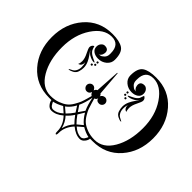

<svg xmlns="http://www.w3.org/2000/svg" viewBox="-137 -797 1173 1173"><g transform="rotate(45 450.0 -210.5)"><path d="M646 -426Q646 -404 629 -392Q612 -380 587 -380Q555 -380 532 -399.5Q509 -419 509 -448Q509 -510 539 -530Q569 -550 630 -550Q742 -550 811 -470.5Q880 -391 880 -274Q880 -157 811 -78.5Q742 0 630 0H608Q608 14 595 30Q582 46 564 46Q528 46 489 14Q448 59 448 109Q448 129 442 129Q435 129 435 109Q435 57 394 14Q357 46 319 46Q301 46 288 29.5Q275 13 275 0H254Q142 0 73 -78.5Q4 -157 4 -274Q4 -391 73 -470.5Q142 -550 254 -550Q315 -550 345 -530Q375 -510 375 -448Q375 -419 352 -399.5Q329 -380 297 -380Q272 -380 255 -392Q238 -404 238 -426Q238 -443 248 -454.5Q258 -466 271 -466Q303 -466 303 -438Q303 -433 302 -430Q300 -418 294 -411Q288 -404 283 -403L278 -402Q285 -402 294 -403.5Q303 -405 316 -417.5Q329 -430 329 -451V-458Q329 -535 262 -535Q194 -535 143 -458.5Q92 -382 92 -274Q92 -164 136 -89Q180 -14 252 -14Q288 -14 316 -24.5Q344 -35 361 -48.5Q378 -62 391.5 -85.5Q405 -109 410.5 -123Q416 -137 423 -162Q430 -187 431 -191Q425 -195 422 -198Q420 -200 415 -210Q409 -190 389 -190Q378 -190 370 -198.5Q362 -207 362 -218Q362 -229 370 -237Q378 -245 389 -245Q406 -245 416 -224Q418 -236 431 -242L441 -402H445L458 -240Q466 -236 468 -224Q469 -232 477.5 -238Q486 -244 495 -244Q506 -244 514 -236Q522 -228 522 -217Q522 -206 514 -198Q506 -190 495 -190Q472 -190 469 -210Q467 -197 453 -192Q454 -188 461.5 -162.5Q469 -137 474 -123Q479 -109 493 -85.5Q507 -62 523.5 -48.5Q540 -35 568 -24.5Q596 -14 632 -14Q704 -14 748 -89Q792 -164 792 -274Q792 -382 740.5 -458.5Q689 -535 622 -535Q555 -535 555 -458V-451Q555 -430 568 -417.5Q581 -405 590 -403.5Q599 -402 606 -402Q604 -402 600.5 -403Q597 -404 590.5 -411Q584 -418 582 -430Q581 -433 581 -438Q581 -466 613 -466Q626 -466 636 -454.5Q646 -443 646 -426ZM577 -362Q577 -355 571 -355Q564 -355 564 -362Q564 -368 571 -368Q577 -368 577 -362ZM577 -342Q577 -335 571 -335Q564 -335 564 -342Q564 -348 571 -348Q577 -348 577 -342ZM593 -328Q593 -321 587 -321Q580 -321 580 -328Q580 -334 587 -334Q593 -334 593 -328ZM305 -362Q305 -368 312 -368Q318 -368 318 -362Q318 -355 312 -355Q305 -355 305 -362ZM305 -342Q305 -348 312 -348Q318 -348 318 -342Q318 -335 312 -335Q305 -335 305 -342ZM289 -328Q289 -334 296 -334Q302 -334 302 -328Q302 -321 296 -321Q289 -321 289 -328ZM479 6Q460 -13 441 -39Q425 -13 403 6Q431 36 441 77Q451 36 479 6ZM409 -88Q390 -52 361 -31L394 -3Q417 -26 433 -50ZM468 -101Q452 -135 442 -188Q431 -132 415 -100L441 -62ZM523 -32Q495 -54 474 -91L449 -50Q467 -24 488 -3ZM595 0Q565 -6 533 -25L498 5Q530 34 561 34Q568 34 574 30Q580 26 582.5 22.5Q585 19 590 10Q595 1 595 0ZM351 -25Q316 -5 288 0Q288 1 293 10Q298 19 300.5 22.5Q303 26 309 30Q315 34 322 34Q353 34 385 5ZM298 -348Q298 -346 293 -346Q275 -346 249 -361Q243 -365 237 -371.5Q231 -378 228 -382L226 -387Q227 -380 235 -371Q236 -370 244 -358Q252 -346 255.5 -340.5Q259 -335 264.5 -323.5Q270 -312 272.5 -301Q275 -290 275 -278Q275 -262 269 -243Q263 -225 246 -216Q229 -207 218 -207Q215 -207 215 -208Q215 -210 222 -213Q229 -216 239 -222Q249 -228 254 -238Q263 -253 263 -274Q263 -283 261.5 -292.5Q260 -302 258 -306L256 -311Q260 -297 252 -284Q250 -280 245.5 -277Q241 -274 238 -273L234 -272Q240 -283 240 -301Q240 -324 225 -353.5Q210 -383 210 -393Q210 -401 214 -407.5Q218 -414 222 -416L227 -419Q233 -398 237 -391Q245 -378 260.5 -369Q276 -360 287 -355.5Q298 -351 298 -348ZM591 -346Q586 -346 586 -348Q586 -351 597 -355.5Q608 -360 623.5 -369Q639 -378 647 -391L657 -419Q674 -411 674 -393Q674 -383 659 -353.5Q644 -324 644 -301Q644 -293 645.5 -285.5Q647 -278 648 -275L650 -272Q637 -275 632 -284Q628 -290 627 -296.5Q626 -303 627 -307L628 -311Q621 -295 621 -274Q621 -253 630 -238Q635 -228 645 -222Q655 -216 662 -213Q669 -210 669 -208Q669 -207 666 -207Q655 -207 638 -216Q621 -225 615 -243Q609 -262 609 -278Q609 -290 611.5 -301Q614 -312 619.5 -323.5Q625 -335 628.5 -340.5Q632 -346 640 -358Q648 -370 649 -371L658 -387Q649 -371 635 -361Q609 -346 591 -346Z"/></g></svg>

Font: Pomorsky Unicode
Style: Medium
Weight: 500
Version: 1.1